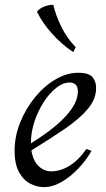

<svg xmlns="http://www.w3.org/2000/svg" viewBox="-20 -754 437 789"><path d="M160 15Q133 15 105 1Q77 -13 58.5 -46Q40 -79 40 -134Q40 -194 63 -251Q86 -308 124 -354.5Q162 -401 208.5 -428Q255 -455 301 -455Q346 -455 360.5 -436.5Q375 -418 375 -393Q375 -347 341 -306.5Q307 -266 247 -225Q187 -184 109 -136Q116 -93 138.5 -71.5Q161 -50 190 -50Q230 -50 267.5 -74Q305 -98 335 -142L356 -134Q334 -95 301.5 -61Q269 -27 232.5 -6Q196 15 160 15ZM107 -166Q107 -164 107 -165Q300 -285 300 -378Q300 -398 290.5 -406.5Q281 -415 266 -415Q239 -415 211 -393Q183 -371 159.5 -334.5Q136 -298 121.5 -254Q107 -210 107 -166ZM199 -734Q209 -691 232 -644Q255 -597 291 -560L281 -540Q236 -569 194.5 -615Q153 -661 132 -706Q143 -720 163 -727.5Q183 -735 199 -734Z"/></svg>

Font: Bona Nova SC
Style: Italic
Weight: 400
Italic angle: -4°
Designer: Mateusz Machalski
Foundry: Capitalics
Version: Version 4.001; ttfautohint (v1.8.4.7-5d5b)